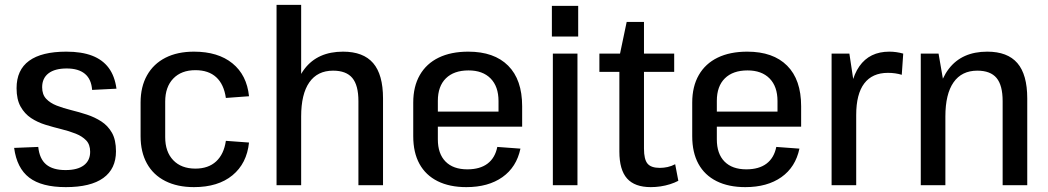

<svg xmlns="http://www.w3.org/2000/svg" viewBox="-20 -760 4303 788"><path d="M250 8Q151 8 100 -31Q49 -70 38 -153L137 -157Q142 -108 169.5 -85Q197 -62 249 -62Q298 -62 324 -81.5Q350 -101 350 -137Q350 -167 333.5 -184Q317 -201 290.5 -211.5Q264 -222 231.5 -230Q199 -238 166.5 -248Q134 -258 107.5 -275.5Q81 -293 64.5 -322.5Q48 -352 48 -398Q48 -473 99.5 -510.5Q151 -548 252 -548Q315 -548 358 -531.5Q401 -515 426 -481.5Q451 -448 458 -396L358 -391Q355 -435 328.5 -457Q302 -479 254 -479Q205 -479 179 -459Q153 -439 153 -402Q153 -372 169.5 -354.5Q186 -337 213 -326.5Q240 -316 272.5 -308Q305 -300 337 -289.5Q369 -279 396 -261.5Q423 -244 439.5 -215Q456 -186 456 -139Q456 -67 404 -29.5Q352 8 250 8Z M776 8Q708 8 658.5 -17Q609 -42 583 -89Q557 -136 557 -201V-339Q557 -404 583.5 -451Q610 -498 659 -523Q708 -548 776 -548Q875 -548 934 -500Q993 -452 1002 -365L907 -358Q899 -414 867.5 -443Q836 -472 782 -472Q724 -472 691 -437.5Q658 -403 658 -343V-197Q658 -137 691 -102.5Q724 -68 782 -68Q835 -68 867 -97.5Q899 -127 907 -182L1002 -175Q993 -89 934 -40.5Q875 8 776 8Z M1451 -345Q1451 -410 1426 -440Q1401 -470 1347 -470Q1283 -470 1249.5 -422Q1216 -374 1216 -282L1175 -211L1176 -272Q1176 -407 1230 -477.5Q1284 -548 1388 -548Q1471 -548 1511.5 -501Q1552 -454 1552 -356V0H1451ZM1115 -740H1216V-368V0H1115Z M1894 8Q1825 8 1776 -16.5Q1727 -41 1701.5 -87.5Q1676 -134 1676 -201V-339Q1676 -405 1703 -452Q1730 -499 1780.5 -523.5Q1831 -548 1902 -548Q2008 -548 2065.5 -490.5Q2123 -433 2123 -324V-240H1758V-302H2042L2026 -273V-345Q2026 -405 1993.5 -438Q1961 -471 1903 -471Q1843 -471 1810 -438.5Q1777 -406 1777 -346V-188Q1777 -129 1808.5 -97Q1840 -65 1898 -65Q1950 -65 1981 -88.5Q2012 -112 2021 -157L2116 -150Q2100 -74 2042 -33Q1984 8 1894 8Z M2350 -540V0H2249V-540ZM2353 -736V-610H2245V-736Z M2651 8Q2585 8 2553.5 -27.5Q2522 -63 2522 -138V-527L2552 -670H2623V-150Q2623 -106 2637.5 -88.5Q2652 -71 2688 -71Q2704 -71 2720 -74.5Q2736 -78 2751 -86L2764 -18Q2749 -10 2730 -4Q2711 2 2691 5Q2671 8 2651 8ZM2440 -540H2747V-465H2440Z M3039 8Q2970 8 2921 -16.5Q2872 -41 2846.5 -87.5Q2821 -134 2821 -201V-339Q2821 -405 2848 -452Q2875 -499 2925.5 -523.5Q2976 -548 3047 -548Q3153 -548 3210.5 -490.5Q3268 -433 3268 -324V-240H2903V-302H3187L3171 -273V-345Q3171 -405 3138.5 -438Q3106 -471 3048 -471Q2988 -471 2955 -438.5Q2922 -406 2922 -346V-188Q2922 -129 2953.5 -97Q2985 -65 3043 -65Q3095 -65 3126 -88.5Q3157 -112 3166 -157L3261 -150Q3245 -74 3187 -33Q3129 8 3039 8Z M3393 -540H3466L3494 -354V0H3393ZM3465 -312Q3465 -428 3507 -488Q3549 -548 3630 -548Q3644 -548 3658.5 -546Q3673 -544 3687 -540L3681 -453Q3655 -461 3624 -461Q3560 -461 3527 -417.5Q3494 -374 3494 -288Z M4095 -345Q4095 -410 4070 -440Q4045 -470 3991 -470Q3927 -470 3893.5 -422Q3860 -374 3860 -282L3820 -211V-272Q3820 -407 3874 -477.5Q3928 -548 4032 -548Q4115 -548 4155.5 -501Q4196 -454 4196 -356V0H4095ZM3759 -540H3832L3860 -378V0H3759Z"/></svg>

Font: Pathway Extreme SemiCondensed Medium
Style: Regular
Weight: 500
Width: 4
Version: Version 1.001;gftools[0.9.26]